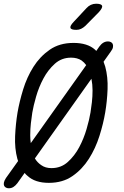

<svg xmlns="http://www.w3.org/2000/svg" viewBox="-44 -970 664 1029"><path d="M218 10Q144 10 104 -27Q95 -34 88 -43L49 12Q39 25 28 32Q17 39 3 39Q-5 39 -12 35.5Q-19 32 -22 25Q-25 18 -23 8Q-21 -2 -12 -16L53 -107L49 -119Q34 -175 37 -241Q40 -307 50 -367Q60 -425 80 -490.5Q100 -556 135 -611.5Q170 -667 222.5 -703.5Q275 -740 350 -740Q425 -740 465 -704L472 -697L488 -720Q498 -734 509.5 -741Q521 -748 535 -748Q543 -748 550 -744.5Q557 -741 560 -734.5Q563 -728 561.5 -717.5Q560 -707 550 -694L511 -639Q516 -626 520 -613Q535 -557 532.5 -492Q530 -427 520 -368Q510 -308 489 -241.5Q468 -175 432.5 -119Q397 -63 344.5 -26.5Q292 10 218 10ZM232 -69Q283 -69 319.5 -102Q356 -135 380.5 -181Q405 -227 420 -278.5Q435 -330 441 -367Q445 -391 448.5 -422Q452 -453 452 -486Q452 -517 446 -548L143 -121Q156 -99 177 -85Q199 -69 232 -69ZM121 -203 418 -621Q407 -636 393 -646Q370 -661 337 -661Q286 -661 249.5 -628Q213 -595 188.5 -549Q164 -503 149.5 -452.5Q135 -402 129 -366Q125 -341 121.5 -309.5Q118 -278 118 -245Q118 -224 121 -203ZM365 -810Q337 -810 333.5 -820.5Q330 -831 351 -853L420 -927Q430 -938 443 -944Q456 -950 471 -950Q499 -950 503 -939Q507 -928 485 -904L413 -831Q402 -821 390.5 -815.5Q379 -810 365 -810Z"/></svg>

Font: Maple Mono Light
Style: Italic
Weight: 300
Italic angle: -10°
Monospace: yes
Designer: subframe7536
Version: Version 7.000